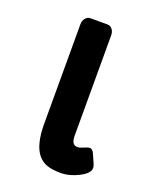

<svg xmlns="http://www.w3.org/2000/svg" viewBox="-111 -617 555 690"><g transform="rotate(20 166.5 -271.5)"><path d="M206.5 -134.3Q206.5 -99.6 229.5 -99.6Q237.3 -99.6 247.1 -104Q266.1 -112.3 272.9 -112.3Q283.2 -112.3 289.6 -98.1L304.7 -64Q308.6 -55.7 308.6 -48.3Q308.6 -27.3 272.5 -9.3Q238.3 8.3 204.8 8.3Q171.4 8.3 151.4 1Q131.3 -6.3 117.2 -23.4Q88.9 -58.6 88.9 -137.7V-518.6Q88.9 -532.2 96.7 -541.5Q104.5 -550.8 115.2 -550.8H180.7Q191.9 -550.8 199.2 -541.5Q206.5 -532.2 206.5 -518.6Z"/></g></svg>

Font: Capriola
Style: Regular
Weight: 400
Designer: Viktoriya Grabowska
Foundry: Viktoriya Grabowska
Version: Version 1.007